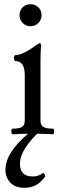

<svg xmlns="http://www.w3.org/2000/svg" viewBox="-20 -637 296 915"><path d="M125 -512Q103 -512 88 -527.5Q73 -543 73 -565Q73 -587 88 -602Q103 -617 125 -617Q147 -617 162.5 -602.5Q178 -588 178 -565Q178 -543 163 -527.5Q148 -512 125 -512ZM41 3Q34 3 34 -10.5Q34 -24 41 -24Q73 -24 85.5 -32.5Q98 -41 98 -62V-279Q98 -346 53 -346Q49 -346 47.5 -353Q46 -360 47.5 -367Q49 -374 53 -374Q70 -374 96 -386.5Q122 -399 148 -419Q165 -431 170 -431Q176 -431 176 -417Q174 -399 173.5 -380Q173 -361 173 -342V-62Q173 -41 186 -32.5Q199 -24 231 -24Q238 -24 238 -10.5Q238 3 231 3Q183 0 136 0Q89 0 41 3ZM95 258Q53 258 29.5 233.5Q6 209 6 172Q6 91 114 0H157Q75 82 75 142Q75 204 135 204Q165 204 185 187Q195 191 195 205Q174 233 151 245.5Q128 258 95 258Z"/></svg>

Font: Junicode
Style: Regular
Weight: 400
Designer: Peter S. Baker
Version: Version 2.100; ttfautohint (v1.8.4)